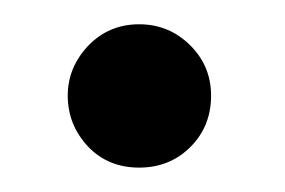

<svg xmlns="http://www.w3.org/2000/svg" viewBox="-20 -129 236 159"><path d="M36.1 -49.8Q36.1 -73.2 53.2 -91.3Q70.3 -108.9 95.2 -108.9Q120.1 -108.9 137.7 -91.3Q154.8 -74.2 154.8 -49.8Q154.8 -24.4 137.7 -7.3Q120.6 9.8 95.2 9.8Q69.8 9.8 53.2 -7.3Q36.1 -25.4 36.1 -49.8Z"/></svg>

Font: SimahzazaarabicW05-SemiBold
Style: Regular
Weight: 600
Designer: Ahmed zaza
Foundry: Ahmed zaza
Version: Version 1.001